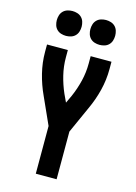

<svg xmlns="http://www.w3.org/2000/svg" viewBox="-140 -1032 780 1105"><g transform="rotate(15 250.0 -479.5)"><path d="M188 0V-284L116 -444Q89 -502 73.5 -564.5Q58 -627 58 -691V-735H182V-691Q182 -638 194.5 -586.5Q207 -535 228 -487L250 -440L272 -487Q293 -535 305.5 -586.5Q318 -638 318 -691V-735H442V-691Q442 -627 426.5 -564.5Q411 -502 384 -444L312 -284V0ZM350 -811Q335 -811 320.5 -815.5Q306 -820 295.5 -830.5Q285 -841 280.5 -855.5Q276 -870 276 -885Q276 -900 280.5 -914.5Q285 -929 295.5 -939.5Q306 -950 320.5 -954.5Q335 -959 350 -959Q365 -959 379.5 -954.5Q394 -950 404.5 -939.5Q415 -929 419.5 -914.5Q424 -900 424 -885Q424 -870 419.5 -855.5Q415 -841 404.5 -830.5Q394 -820 379.5 -815.5Q365 -811 350 -811ZM150 -811Q135 -811 120.5 -815.5Q106 -820 95.5 -830.5Q85 -841 80.5 -855.5Q76 -870 76 -885Q76 -900 80.5 -914.5Q85 -929 95.5 -939.5Q106 -950 120.5 -954.5Q135 -959 150 -959Q165 -959 179.5 -954.5Q194 -950 204.5 -939.5Q215 -929 219.5 -914.5Q224 -900 224 -885Q224 -870 219.5 -855.5Q215 -841 204.5 -830.5Q194 -820 179.5 -815.5Q165 -811 150 -811Z"/></g></svg>

Font: Iosevka Term Curly Extrabold
Style: Regular
Weight: 800
Designer: Belleve Invis
Foundry: Belleve Invis
Version: Version 32.3.0